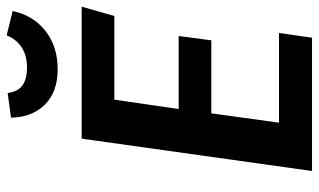

<svg xmlns="http://www.w3.org/2000/svg" viewBox="-210 -746 956 576"><g transform="rotate(-90 268.0 -458.0)"><path d="M508 -593H257L229 -400H448L435 -302H216L188 -99H457L443 0H43L140 -691H536ZM203 -903 277 -913Q281 -882 300 -868.5Q319 -855 353 -855Q424 -855 450 -916L523 -898Q509 -835 462.5 -799Q416 -763 348 -763Q280 -763 242 -801.5Q204 -840 203 -903Z"/></g></svg>

Font: FiraGO Medium
Style: Italic
Weight: 500
Italic angle: -8°
Designer: bBox Type GmbH
Foundry: bBox Type GmbH
Version: Version 1.001